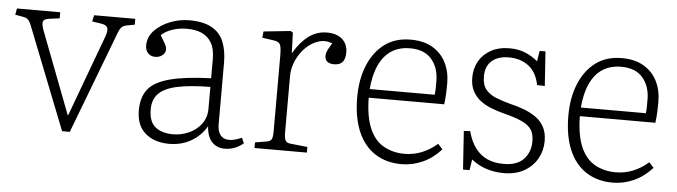

<svg xmlns="http://www.w3.org/2000/svg" viewBox="-40 -661 2885 818"><g transform="rotate(5 1403.0 -252.0)"><path d="M242 0 76 -421Q69 -440 64 -449.5Q59 -459 52.5 -464Q46 -469 33 -471L0 -477L5 -504H190V-478L144 -472Q124 -469 120 -459Q116 -449 125 -423L260 -70H262L391 -419Q400 -444 395 -456Q390 -468 368 -471L329 -477L335 -504H511V-479L479 -473Q461 -470 453 -460Q445 -450 434 -418L275 0Z M701 14Q637 14 598.5 -19.5Q560 -53 560 -117Q560 -173 586.5 -207Q613 -241 678 -258.5Q743 -276 855 -280V-362Q855 -405 840 -431Q825 -457 798.5 -469Q772 -481 735 -481Q701 -481 671.5 -471Q642 -461 625 -444Q636 -426 642 -415.5Q648 -405 650.5 -398.5Q653 -392 653 -386Q653 -370 640 -360Q627 -350 609 -350Q591 -350 579 -362Q567 -374 567 -395Q567 -432 593.5 -459.5Q620 -487 660 -502.5Q700 -518 741 -518Q802 -518 838 -497.5Q874 -477 889 -439.5Q904 -402 904 -350V-88Q904 -57 917 -41Q930 -25 954 -25Q967 -25 981 -29Q995 -33 1008 -39L1018 -16Q1002 -2 981.5 6Q961 14 938 14Q906 14 884.5 -7.5Q863 -29 860 -75Q842 -45 817.5 -25.5Q793 -6 764 4Q735 14 701 14ZM714 -28Q749 -28 781.5 -42.5Q814 -57 834.5 -84.5Q855 -112 855 -149V-243Q766 -242 712 -230Q658 -218 634 -192.5Q610 -167 610 -126Q610 -73 638 -50.5Q666 -28 714 -28Z M1065 0V-24L1113 -32Q1129 -34 1134.5 -43Q1140 -52 1140 -77V-402Q1140 -438 1134 -449.5Q1128 -461 1106 -464L1057 -471L1060 -498L1175 -510L1185 -504L1188 -417H1189Q1216 -464 1251 -490.5Q1286 -517 1330 -517Q1371 -517 1395 -496.5Q1419 -476 1419 -439Q1419 -420 1413 -407.5Q1407 -395 1396.5 -390Q1386 -385 1370 -385Q1353 -385 1342.5 -393Q1332 -401 1332 -416Q1332 -423 1334 -430.5Q1336 -438 1341.5 -448.5Q1347 -459 1356 -473Q1326 -485 1296.5 -475.5Q1267 -466 1243 -442.5Q1219 -419 1204 -386Q1189 -353 1189 -319V-75Q1189 -54 1194 -44Q1199 -34 1214 -32L1289 -24V0Z M1694 14Q1629 14 1581 -17Q1533 -48 1507.5 -108Q1482 -168 1482 -254Q1482 -331 1506.5 -390.5Q1531 -450 1576.5 -484Q1622 -518 1688 -518Q1744 -518 1782 -495.5Q1820 -473 1839.5 -434Q1859 -395 1859 -345Q1859 -324 1858 -302Q1857 -280 1854 -256H1531Q1532 -175 1553.5 -125Q1575 -75 1614.5 -53Q1654 -31 1703 -31Q1742 -31 1777 -45Q1812 -59 1843 -86L1863 -64Q1828 -25 1784.5 -5.5Q1741 14 1694 14ZM1532 -293H1810Q1812 -309 1812 -322Q1812 -335 1812 -352Q1812 -408 1781 -444.5Q1750 -481 1689 -481Q1642 -481 1609 -459.5Q1576 -438 1556.5 -396Q1537 -354 1532 -293Z M1958 14 1947 -150 1974 -152Q1986 -107 2007.5 -79Q2029 -51 2059 -38Q2089 -25 2128 -25Q2186 -25 2214 -55.5Q2242 -86 2242 -131Q2242 -162 2230 -181Q2218 -200 2187.5 -214Q2157 -228 2104 -241Q2078 -248 2053 -258Q2028 -268 2008 -283.5Q1988 -299 1975.5 -322.5Q1963 -346 1963 -380Q1963 -419 1980.5 -450Q1998 -481 2031.5 -499.5Q2065 -518 2111 -518Q2148 -518 2177.5 -506Q2207 -494 2232 -473L2239 -518H2264L2274 -371L2241 -372Q2230 -427 2195.5 -453Q2161 -479 2111 -479Q2065 -479 2038.5 -456Q2012 -433 2012 -389Q2012 -353 2028.5 -333Q2045 -313 2073 -302Q2101 -291 2135 -282Q2166 -275 2194.5 -264Q2223 -253 2245.5 -237Q2268 -221 2281 -196.5Q2294 -172 2294 -137Q2294 -97 2275 -62.5Q2256 -28 2219.5 -7Q2183 14 2132 14Q2092 14 2057 2.5Q2022 -9 1993 -32L1986 14Z M2597 14Q2532 14 2484 -17Q2436 -48 2410.5 -108Q2385 -168 2385 -254Q2385 -331 2409.5 -390.5Q2434 -450 2479.5 -484Q2525 -518 2591 -518Q2647 -518 2685 -495.5Q2723 -473 2742.5 -434Q2762 -395 2762 -345Q2762 -324 2761 -302Q2760 -280 2757 -256H2434Q2435 -175 2456.5 -125Q2478 -75 2517.5 -53Q2557 -31 2606 -31Q2645 -31 2680 -45Q2715 -59 2746 -86L2766 -64Q2731 -25 2687.5 -5.5Q2644 14 2597 14ZM2435 -293H2713Q2715 -309 2715 -322Q2715 -335 2715 -352Q2715 -408 2684 -444.5Q2653 -481 2592 -481Q2545 -481 2512 -459.5Q2479 -438 2459.5 -396Q2440 -354 2435 -293Z"/></g></svg>

Font: Literata 18pt ExtraLight
Style: Regular
Weight: 250
Designer: Latin by Veronika Burian and Jose Scaglione. Greek by Irene Vlachou. Cyrillic by Vera Evstafieva.
Foundry: TypeTogether
Version: Version 3.103;gftools[0.9.29]